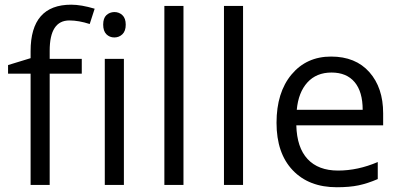

<svg xmlns="http://www.w3.org/2000/svg" viewBox="-20 -785 1699 815"><path d="M327.1 -472.2H190.9V0H109.9V-472.2H14.2V-508.8L109.9 -538.1V-567.9Q109.9 -765.1 282.2 -765.1Q324.7 -765.1 381.8 -748L360.8 -683.1Q314 -698.2 274.4 -698.2Q190.9 -698.2 190.9 -569.8V-535.2H327.1ZM465.3 -733.9Q485.4 -733.9 499.5 -720.7Q513.7 -707.5 513.7 -680.2Q513.7 -653.3 499.5 -639.6Q485.4 -626 465.3 -626Q445.3 -626 431.6 -639.6Q418 -653.3 418 -680.7Q418 -708 431.6 -720.7Q445.3 -733.4 465.3 -733.9ZM505.9 0H424.8V-535.2H505.9Z M758.8 0H677.7V-759.8H758.8Z M1011.7 0H930.7V-759.8H1011.7Z M1239.7 -318.8H1519.5Q1519.5 -395.5 1485.4 -436.3Q1451.2 -477.1 1387.2 -477.1Q1323.2 -477.1 1284.9 -435.1Q1246.6 -393.1 1239.7 -318.8ZM1409.7 9.8Q1291 9.8 1222.4 -62.5Q1153.8 -134.8 1153.8 -263.7Q1153.8 -392.6 1217.5 -468.8Q1281.2 -544.9 1385.3 -544.9Q1489.3 -544.9 1547.9 -478.8Q1606.4 -412.6 1606.4 -304.2V-252.9H1237.8Q1240.2 -158.7 1285.6 -109.9Q1331.1 -61 1415 -61Q1499 -61 1583.5 -97.2V-24.9Q1540.5 -6.3 1502.2 1.7Q1463.9 9.8 1409.7 9.8Z"/></svg>

Font: OpenSans-Regular
Style: Regular
Weight: 400
Foundry: Ascender Corporation
Version: Version 1.10